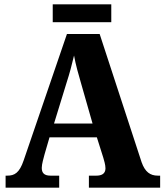

<svg xmlns="http://www.w3.org/2000/svg" viewBox="-20 -872 764 892"><path d="M225 -769H497V-852H225ZM6 0H255V-56H214C185 -56 174 -69 174 -92C174 -110 183 -139 187 -155L210 -234H430L460 -139C463 -128 470 -107 470 -90C470 -64 451 -56 428 -56H393V0H724V-56H713C678 -56 654 -73 638 -118L443 -714H291L90 -127C70 -68 47 -56 14 -56H6ZM231 -298 290 -490C303 -530 314 -571 324 -614C332 -570 344 -528 356 -487L410 -298Z"/></svg>

Font: Noto Serif Hebrew SemiCondensed ExtraBold
Style: Regular
Weight: 800
Width: 4
Designer: Monotype Design Team
Foundry: Monotype Imaging Inc.
Version: Version 2.004